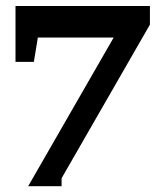

<svg xmlns="http://www.w3.org/2000/svg" viewBox="-20 -644 568 659"><path d="M494.6 -559.6 191.4 -32.2V-4.9H76.7L370.1 -515.1H109.9L96.2 -431.6H33.2V-623.5H494.6Z"/></svg>

Font: Annapurna SIL
Style: Bold
Weight: 700
Designer: Peter Martin, Annie Olsen
Foundry: SIL International
Version: Version 2.000